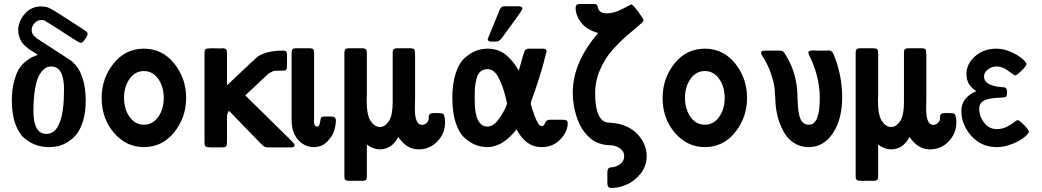

<svg xmlns="http://www.w3.org/2000/svg" viewBox="-20 -725 5203 959"><path d="M39.1 -224.1Q39.1 -274.9 49.6 -315.4Q60.1 -356 73 -377.9Q85.9 -399.9 106.9 -417Q127.9 -434.1 139.9 -439.5Q151.9 -444.8 168.9 -451.2Q168 -452.1 148.9 -464.1Q129.9 -476.1 125 -479.5Q120.1 -482.9 106 -495.4Q91.8 -507.8 86.9 -516.8Q82 -525.9 76.4 -541Q70.8 -556.2 70.8 -573.2Q70.8 -618.2 103.5 -655.5Q136.2 -692.9 185.1 -692.9Q192.9 -692.9 200 -691.9Q207 -690.9 213.6 -689.5Q220.2 -688 229.5 -683.1Q238.8 -678.2 246.8 -673.6Q254.9 -668.9 271.5 -658.4Q288.1 -647.9 302 -638.9Q315.9 -629.9 343 -612.5Q370.1 -595.2 395 -579.1Q418 -564 418 -556.2Q418 -549.3 405.5 -530.3Q393.1 -511.2 385 -511.2Q377 -511.2 358.9 -522.9Q210 -619.1 203.1 -622.1Q196.3 -625 186 -625Q166 -625 152.1 -608.9Q138.2 -592.8 138.2 -575.2Q138.2 -570.3 139.2 -565.7Q140.1 -561 141.6 -558.1Q143.1 -555.2 146 -551Q148.9 -546.9 150.9 -544.9Q152.8 -543 157 -539.6Q161.1 -536.1 162.6 -535.2Q164.1 -534.2 168.9 -529.8L173.8 -526.9Q333 -423.8 338.9 -418.9Q407.7 -359.9 408.2 -223.1Q408.2 -168 396 -125.5Q383.8 -83 365 -58.1Q346.2 -33.2 320.6 -17.1Q294.9 -1 272 4.4Q249 9.8 225.1 9.8Q192.9 9.8 163.8 0.5Q134.8 -8.8 105 -32Q75.2 -55.2 57.1 -104.7Q39.1 -154.3 39.1 -224.1ZM147 -169.9Q147 -56.2 211.9 -56.2Q299.8 -56.2 299.8 -277.8Q299.8 -393.1 234.9 -393.1Q219.7 -393.1 205.8 -384Q191.9 -375 178 -353Q164.1 -331.1 155.5 -283.9Q147 -236.8 147 -169.9Z M487.8 -235.8Q487.8 -334 547.4 -408Q606.9 -481.9 698.7 -481.9Q790.5 -481.9 850.1 -408Q909.7 -334 909.7 -236.1Q909.7 -138.2 850.1 -64.2Q790.5 9.8 698.7 9.8Q610.8 9.8 549.3 -61.5Q487.8 -132.8 487.8 -235.8ZM627.2 -331.1Q599.6 -292 599.6 -236.1Q599.6 -180.2 627.2 -141.1Q654.8 -102.1 698.7 -102.1Q742.7 -102.1 770.3 -141.1Q797.9 -180.2 797.9 -236.1Q797.9 -292 770.3 -331.1Q742.7 -370.1 698.7 -370.1Q654.8 -370.1 627.2 -331.1Z M1001.5 -14.2V-457Q1001.5 -476.1 1007.6 -480Q1013.7 -483.9 1042.5 -483.9Q1049.3 -483.9 1062.5 -483.4Q1075.7 -482.9 1082.5 -482.9Q1083.5 -482.9 1086.2 -483.4Q1088.9 -483.9 1089.8 -483.9Q1105 -483.9 1109.4 -478.5Q1113.8 -473.1 1113.8 -460.9V-298.8Q1261.7 -439 1267.6 -442.9Q1312.5 -471.7 1391.6 -472.2Q1404.8 -472.2 1409.2 -468Q1413.6 -463.9 1413.6 -449.2V-403.8Q1413.6 -383.8 1410.6 -377.9Q1407.7 -372.1 1392.6 -372.1H1372.6Q1364.7 -372.1 1360.1 -371.6Q1355.5 -371.1 1350.1 -370.6Q1344.7 -370.1 1340.3 -367.7Q1335.9 -365.2 1330.8 -363Q1325.7 -360.8 1318.6 -354.5Q1311.5 -348.1 1305.7 -343Q1299.8 -337.9 1288.3 -326.9Q1276.9 -315.9 1267.3 -306.9Q1257.8 -297.9 1239.7 -281Q1221.7 -264.2 1205.6 -249V-248L1438.5 -19Q1451.7 -5.9 1451.7 0Q1451.7 11.2 1432.6 11.2H1319.8Q1316.9 11.2 1314.2 11.2Q1311.5 11.2 1309.6 10.5Q1307.6 9.8 1305.2 8.8Q1302.7 7.8 1301.8 7.8Q1300.8 7.8 1298.3 6.3Q1295.9 4.9 1295.4 3.9Q1294.9 2.9 1292.2 1Q1289.6 -1 1288.6 -2Q1287.6 -2.9 1284.7 -5.9Q1281.7 -8.8 1280.8 -9.8L1124.5 -170.9H1123.5Q1113.8 -157.7 1113.8 -143.1V-21Q1113.8 -14.2 1113.3 -9.5Q1112.8 -4.9 1112.3 -1Q1111.8 2.9 1110.4 4.9Q1108.9 6.8 1107.9 7.8Q1106.9 8.8 1103.3 9.3Q1099.6 9.8 1097.7 10.5Q1095.7 11.2 1090.1 11.2Q1084.5 11.2 1081.5 11.2H1036.6Q1013.7 11.2 1007.6 7.1Q1001.5 2.9 1001.5 -14.2Z M1436.5 -126V-460.9Q1436.5 -474.1 1441.2 -479Q1445.8 -483.9 1457.5 -483.9H1525.9Q1540 -483.9 1544.4 -478.5Q1548.8 -473.1 1548.8 -460.9V-133.8Q1548.8 -131.8 1548.3 -128.9Q1547.9 -126 1547.9 -125Q1547.9 -92.8 1563.5 -92.8Q1571.3 -92.8 1575 -101.8Q1578.6 -110.8 1580.1 -122.3Q1581.5 -133.8 1583.5 -137.2Q1587.4 -143.1 1610.8 -143.1H1633.8Q1657.7 -143.1 1657.7 -124Q1657.7 -99.1 1648.2 -70.1Q1638.7 -41 1612.1 -15.6Q1585.4 9.8 1547.9 9.8Q1502 9.8 1469.2 -26.6Q1436.5 -63 1436.5 -126Z M1700.2 158.2V-463.9Q1701.2 -476.1 1705.8 -480Q1710.4 -483.9 1722.2 -483.9H1789.6Q1800.8 -483.9 1805.7 -480Q1810.5 -476.1 1811.5 -471.4Q1812.5 -466.8 1812.5 -457V-256.8Q1812.5 -252 1812 -241Q1811.5 -230 1811.5 -224.1Q1811.5 -148.9 1831.5 -119.9Q1851.6 -90.8 1877.4 -90.8Q1902.3 -90.8 1921.9 -118.9Q1941.4 -147 1941.4 -216.8V-461.9Q1941.4 -468.8 1942.4 -472.9Q1943.4 -477.1 1948.2 -480.5Q1953.1 -483.9 1963.4 -483.9H2029.3Q2046.4 -483.9 2049.8 -477.5Q2053.2 -471.2 2053.2 -440.9V-240.2Q2053.2 -227.1 2052.7 -207.5Q2052.2 -188 2052.2 -181.2Q2052.2 -101.1 2088.4 -101.1Q2099.6 -101.1 2109.4 -109.6Q2119.1 -118.2 2121.6 -130.9V-143.1Q2121.6 -160.2 2145.5 -160.2H2166.5Q2188.5 -160.2 2193.8 -156Q2199.2 -151.9 2202.1 -131.8Q2203.1 -126 2203.1 -112.8Q2203.1 -59.6 2165.3 -19.3Q2127.4 21 2071.3 21Q2010.3 21 1969.2 -41Q1937 21 1876.5 21Q1844.2 21 1812.5 -2.9V158.2Q1811.5 171.4 1806.4 174.8Q1801.3 178.2 1789.6 178.2H1732.4Q1718.3 178.2 1712.9 177Q1707.5 175.8 1703.9 171.9Q1700.2 168 1700.2 158.2Z M2239.3 -235.8Q2239.3 -307.6 2256.3 -359.4Q2273.4 -411.1 2301.8 -436Q2330.1 -460.9 2357.7 -471.4Q2385.3 -481.9 2415 -481.9Q2445.8 -481.9 2471.4 -471.9Q2497.1 -461.9 2517.6 -441.4Q2538.1 -420.9 2546.1 -410.4Q2554.2 -399.9 2567.4 -377.9Q2570.3 -374 2571.3 -372.1Q2594.2 -456.1 2599.6 -469Q2605 -481.9 2621.1 -481.9H2670.4Q2672.4 -481.9 2675.3 -481.9Q2687.5 -481.9 2691.9 -481.9Q2696.3 -481.9 2701.7 -480.5Q2707 -479 2708.5 -476.6Q2710 -474.1 2710 -469.2Q2710 -467.3 2692.4 -399.9Q2680.2 -356.9 2668.7 -322Q2657.2 -287.1 2651.1 -269Q2645 -251 2640.1 -238.5Q2635.3 -226.1 2633.3 -219.5Q2631.3 -212.9 2631.3 -209Q2631.3 -195.8 2650.4 -145.5Q2669.4 -95.2 2686 -95.2Q2697.3 -95.2 2702.6 -111.1Q2708 -127 2727.1 -127H2788.1Q2802.2 -127 2808.8 -124Q2815.4 -121.1 2815.4 -108.9Q2815.4 -66.9 2778.8 -28.6Q2742.2 9.8 2685.1 9.8Q2606 9.8 2560.1 -79.1Q2491.2 9.8 2414.1 9.8Q2384.3 9.8 2356.7 -0.7Q2329.1 -11.2 2301.3 -35.6Q2273.4 -60.1 2256.3 -111.3Q2239.3 -162.6 2239.3 -235.8ZM2351.1 -224.1Q2351.1 -93.3 2415 -92.8Q2448.2 -92.8 2480.2 -142.8Q2512.2 -192.9 2512.2 -210.9Q2512.2 -211.9 2505.4 -240.2Q2497.6 -270 2490.5 -290Q2483.4 -310.1 2472.4 -333Q2461.4 -356 2446.8 -367.9Q2432.1 -379.9 2415 -379.9Q2393.1 -379.9 2379.2 -366.9Q2365.2 -354 2359.6 -330.1Q2354 -306.2 2352.5 -288.6Q2351.1 -271 2351.1 -245.1ZM2416 -529.8 2476.1 -676.8Q2482.9 -693.8 2500 -693.8H2567.4Q2589.4 -693.8 2589.4 -682.1Q2589.4 -676.3 2552.2 -625Q2514.2 -574.2 2484.4 -532.2Q2472.2 -517.1 2456.1 -517.1H2438Q2416 -516.6 2416 -529.8Z M2840.8 -262.2Q2840.8 -413.1 2967.8 -560.1Q2909.7 -576.2 2882.3 -612.5Q2855 -648.9 2855 -686Q2855 -705.1 2876 -705.1H2942.9Q2956.1 -705.1 2960.4 -701.7Q2964.8 -698.2 2966.3 -689.2Q2967.8 -680.2 2971.7 -674.8Q2982.9 -657.7 3011.7 -658.2Q3046.9 -658.2 3089.4 -680.7Q3131.8 -703.1 3132.8 -703.1Q3140.6 -703.1 3167.7 -666.5Q3194.8 -629.9 3194.8 -623Q3194.8 -617.2 3169.7 -596.7Q3144.5 -576.2 3109.1 -545.2Q3073.7 -514.2 3038.3 -474.6Q3002.9 -435.1 2977.8 -377.9Q2952.6 -320.8 2952.6 -259.8Q2952.6 -123.5 3014.6 -112.8Q3015.6 -112.8 3035.2 -111.3Q3054.7 -109.9 3071.8 -106Q3135.7 -90.8 3172.9 -44.9Q3210 1 3210 55.2Q3210 105 3179 143.1Q3147.9 181.2 3108.9 197.5Q3069.8 213.9 3033.7 213.9Q3013.7 213.9 3013.7 190.9V133.8Q3013.7 125 3016.6 120.1Q3019.5 115.2 3022.2 113.5Q3024.9 111.8 3033.4 110.8Q3042 109.9 3046.9 108.9Q3067.9 104 3082.8 90.1Q3097.7 76.2 3097.7 55.2Q3097.7 32.2 3079.1 18.1Q3060.5 3.9 3037.6 1Q3036.6 1 3025.6 0.5Q3014.6 0 3004.2 -1.5Q2993.7 -2.9 2978.8 -7.1Q2963.9 -11.2 2947.8 -20.5Q2931.6 -29.8 2918 -43.9Q2879.9 -81.1 2860.4 -140.6Q2840.8 -200.2 2840.8 -262.2Z M3289.6 -235.8Q3289.6 -334 3349.1 -408Q3408.7 -481.9 3500.5 -481.9Q3592.3 -481.9 3651.9 -408Q3711.4 -334 3711.4 -236.1Q3711.4 -138.2 3651.9 -64.2Q3592.3 9.8 3500.5 9.8Q3412.6 9.8 3351.1 -61.5Q3289.6 -132.8 3289.6 -235.8ZM3429 -331.1Q3401.4 -292 3401.4 -236.1Q3401.4 -180.2 3429 -141.1Q3456.5 -102.1 3500.5 -102.1Q3544.4 -102.1 3572 -141.1Q3599.6 -180.2 3599.6 -236.1Q3599.6 -292 3572 -331.1Q3544.4 -370.1 3500.5 -370.1Q3456.5 -370.1 3429 -331.1Z M3781.2 -460Q3781.2 -472.2 3802.2 -472.2H3872.6Q3881.3 -472.2 3887 -470Q3892.6 -467.8 3895.5 -464.4Q3898.4 -460.9 3903.3 -452.1Q3952.1 -375 3961.4 -279.8Q3962.4 -267.6 3963.4 -238.8Q3964.4 -210 3965.8 -189.9Q3967.3 -169.9 3972.4 -147.9Q3977.5 -126 3989.5 -114Q4001.5 -102.1 4020.5 -102.1Q4074.7 -102.1 4074.7 -232.9Q4074.7 -294.9 4060.1 -347.4Q4045.4 -399.9 4031.5 -428.5Q4017.6 -457 4017.6 -460.9Q4017.6 -473.1 4041.5 -473.1Q4044.4 -473.1 4050.5 -472.7Q4056.6 -472.2 4059.6 -472.2H4104.5Q4106.4 -472.2 4110.8 -472.7Q4115.2 -473.1 4117.7 -473.1Q4135.7 -473.1 4142.6 -456.1Q4186.5 -352.1 4186.5 -238.8Q4186.5 -129.9 4140.4 -60.1Q4094.2 9.8 4019.5 9.8Q3979.5 9.8 3947.5 -10Q3915.5 -29.8 3897 -62.5Q3878.4 -95.2 3868.4 -128.2Q3858.4 -161.1 3854.5 -195.8Q3853.5 -200.7 3852.1 -237.8Q3850.6 -274.9 3846.9 -298.3Q3843.3 -321.8 3828.9 -362.8Q3814.5 -403.8 3790.5 -440.9Q3781.2 -456.1 3781.2 -460Z M4253.9 158.2V-463.9Q4254.9 -476.1 4259.5 -480Q4264.2 -483.9 4275.9 -483.9H4343.3Q4354.5 -483.9 4359.4 -480Q4364.3 -476.1 4365.2 -471.4Q4366.2 -466.8 4366.2 -457V-256.8Q4366.2 -252 4365.7 -241Q4365.2 -230 4365.2 -224.1Q4365.2 -148.9 4385.3 -119.9Q4405.3 -90.8 4431.2 -90.8Q4456.1 -90.8 4475.6 -118.9Q4495.1 -147 4495.1 -216.8V-461.9Q4495.1 -468.8 4496.1 -472.9Q4497.1 -477.1 4502 -480.5Q4506.8 -483.9 4517.1 -483.9H4583Q4600.1 -483.9 4603.5 -477.5Q4606.9 -471.2 4606.9 -440.9V-240.2Q4606.9 -227.1 4606.4 -207.5Q4606 -188 4606 -181.2Q4606 -101.1 4642.1 -101.1Q4653.3 -101.1 4663.1 -109.6Q4672.9 -118.2 4675.3 -130.9V-143.1Q4675.3 -160.2 4699.2 -160.2H4720.2Q4742.2 -160.2 4747.6 -156Q4752.9 -151.9 4755.9 -131.8Q4756.8 -126 4756.8 -112.8Q4756.8 -59.6 4719 -19.3Q4681.2 21 4625 21Q4564 21 4522.9 -41Q4490.7 21 4430.2 21Q4397.9 21 4366.2 -2.9V158.2Q4365.2 171.4 4360.1 174.8Q4355 178.2 4343.3 178.2H4286.1Q4272 178.2 4266.6 177Q4261.2 175.8 4257.6 171.9Q4253.9 168 4253.9 158.2Z M4781.7 -170.9Q4781.7 -237.8 4856.9 -270Q4807.1 -299.8 4807.1 -354Q4807.1 -405.8 4850.1 -443.8Q4893.1 -481.9 4957 -481.9Q4993.2 -481.9 5029.5 -465.6Q5065.9 -449.2 5086.4 -431.2Q5106.9 -413.1 5106.9 -404.8Q5106.9 -396 5082.5 -372.1Q5058.1 -348.1 5050.8 -348.1Q5046.9 -348.1 5016.8 -370.6Q4986.8 -393.1 4958 -393.1Q4934.1 -393.1 4914.6 -378.4Q4895 -363.8 4895 -341.8Q4895 -297.9 4981 -290Q4981.9 -290 4986.8 -289.6Q4991.7 -289.1 4993.9 -289.1Q4996.1 -289.1 5000 -287.6Q5003.9 -286.1 5005.4 -284.2Q5006.8 -282.2 5008.3 -278.1Q5009.8 -273.9 5009.8 -268.1V-262.2Q5009.8 -244.1 5003.4 -241Q4997.1 -237.8 4968.8 -236.8Q4918 -234.9 4894.5 -222.4Q4871.1 -210 4871.1 -182.1Q4871.1 -144 4895.5 -112.1Q4919.9 -80.1 4959 -80.1Q4984.9 -80.1 5007.3 -91.1Q5029.8 -102.1 5043.9 -113.5Q5058.1 -125 5063 -125Q5070.8 -125 5095 -100.6Q5119.1 -76.2 5119.1 -67.9Q5119.1 -59.1 5098.1 -41Q5077.1 -22.9 5037.6 -6.6Q4998 9.8 4959 9.8Q4881.8 9.8 4831.8 -46.1Q4781.7 -102.1 4781.7 -170.9Z"/></svg>

Font: CMU Sans Serif Demi Condensed
Style: DemiCondensed
Weight: 600
Width: 3
Version: Version 0.7.0